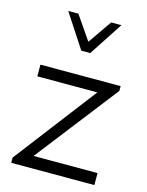

<svg xmlns="http://www.w3.org/2000/svg" viewBox="-114 -821 685 892"><g transform="rotate(15 229.0 -375.0)"><path d="M28.3 -24.9 330.1 -419.4H41.5V-475.6H427.2V-452.6L120.6 -57.6H428.2V0H28.3ZM101.6 -750H150.4L229 -635.7L308.1 -750H357.4L251 -587.4H208Z"/></g></svg>

Font: Selawik Semilight
Style: Regular
Weight: 300
Designer: Aaron Bell
Foundry: Microsoft Corporation
Version: Version 1.01